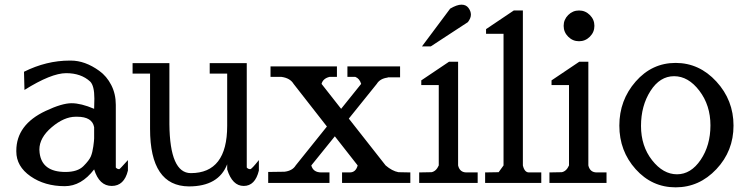

<svg xmlns="http://www.w3.org/2000/svg" viewBox="-20 -785 3198 824"><path d="M529 -53Q513 13 459.5 13Q406 13 384 -58Q329 14 258 14Q172 14 111 -28.5Q50 -71 50 -135V-138Q50 -250 176 -309Q246 -342 287 -342Q328 -342 384 -318L385 -362Q385 -417 367 -435Q328 -471 264 -471Q200 -471 85 -399L83 -477Q179 -525 279 -525H284Q345 -525 406 -481Q438 -458 457.5 -420Q477 -382 477 -335V-66Q483 -59 492 -59Q494 -59 529 -98ZM384 -239Q376 -284 311 -284H305Q255 -284 202 -239Q149 -194 149 -143Q149 -136 150 -129Q160 -47 261 -47Q313 -47 338 -72Q363 -97 370 -114Q377 -131 380.5 -157Q384 -183 384 -191Z M880 -514H1039V-66Q1045 -59 1054 -59Q1060 -59 1091 -98V-53Q1075 13 1026 13Q977 13 955 -58V-80Q918 15 791 15Q624 14 624 -232V-469H549V-514H707V-252Q709 -42 799 -42Q955 -42 955 -245V-469H880Z M1316 -75Q1324 -45 1359 -45H1394V0H1131V-47L1201 -48Q1235 -52 1249 -75L1383 -242L1240 -425Q1225 -450 1188 -455H1141V-500H1426V-455H1394Q1366 -448 1360 -425L1444 -318L1530 -425Q1523 -448 1505 -455H1471V-500H1697V-453H1644V-452Q1611 -448 1597 -425L1477 -276L1635 -75Q1663 -51 1690 -46L1741 -45V0H1448V-45H1481Q1507 -45 1515 -75L1417 -200Z M1912 -748Q1941 -765 1960.5 -765Q1980 -765 1990.5 -751Q2001 -737 2001 -722Q2001 -707 1988 -690L1829 -586H1791ZM1946 -75Q1953 -45 1982 -45H2030V0H1779V-45L1832 -46Q1852 -50 1863 -75V-420H1788V-440L1907 -520H1946Z M2224 -740V-75Q2231 -45 2250 -45H2303V0H2062V-45L2120 -46Q2123 -50 2141 -75V-640H2066V-660L2185 -740Z M2418.5 -627.5Q2399 -647 2399 -674Q2399 -701 2418.5 -720.5Q2438 -740 2465 -740Q2492 -740 2511.5 -720.5Q2531 -701 2531 -674Q2531 -647 2511.5 -627.5Q2492 -608 2465 -608Q2438 -608 2418.5 -627.5ZM2505 -75Q2512 -45 2541 -45H2583V0H2338V-45L2391 -46Q2411 -50 2422 -75V-420H2347V-440L2466 -520H2505Z M2879.5 19Q2778 19 2708 -59Q2638 -137 2638 -246Q2638 -355 2708 -435Q2778 -515 2879.5 -515Q2981 -515 3054.5 -435Q3128 -355 3128 -246Q3128 -137 3054.5 -59Q2981 19 2879.5 19ZM3029 -247Q3029 -333 2981.5 -395.5Q2934 -458 2873 -458Q2812 -458 2771.5 -394.5Q2731 -331 2731 -244.5Q2731 -158 2778.5 -97.5Q2826 -37 2885.5 -37Q2945 -37 2987 -99Q3029 -161 3029 -247Z"/></svg>

Font: Sawarabi Mincho
Style: Regular
Weight: 400
Version: Version 1.00